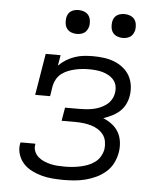

<svg xmlns="http://www.w3.org/2000/svg" viewBox="-53 -778 706 833"><g transform="rotate(5 300.0 -362.0)"><path d="M255 8Q231 8 206.5 6Q182 4 159.5 -2Q137 -8 116 -18.5Q95 -29 79.5 -45.5Q64 -62 56.5 -85Q49 -108 53 -131Q54 -133 54 -134.5Q54 -136 55 -138H119Q119 -137 119 -136Q119 -135 119 -134Q116 -119 122 -104.5Q128 -90 139 -80.5Q150 -71 164 -65Q178 -59 193 -55.5Q208 -52 223.5 -51Q239 -50 255 -50Q271 -50 287.5 -51.5Q304 -53 321 -56.5Q338 -60 354 -66Q370 -72 384.5 -82.5Q399 -93 408 -108.5Q417 -124 420 -141Q422 -158 419 -174.5Q416 -191 406 -204Q396 -217 382 -225.5Q368 -234 352 -238.5Q336 -243 319 -245Q302 -247 285 -247H224L234 -305H294Q309 -305 324 -306Q339 -307 354.5 -310Q370 -313 384.5 -319Q399 -325 412 -334.5Q425 -344 433.5 -358Q442 -372 444 -387Q447 -402 444 -417Q441 -432 432 -443Q423 -454 410 -461.5Q397 -469 383 -473Q369 -477 353.5 -478.5Q338 -480 323 -480Q308 -480 293 -478.5Q278 -477 262.5 -473.5Q247 -470 232 -464Q217 -458 204 -448Q191 -438 183 -423.5Q175 -409 172 -394L165 -349H100L130 -530H195L187 -484Q202 -499 220 -510Q238 -521 257.5 -527.5Q277 -534 296.5 -536Q316 -538 336 -538Q359 -538 382.5 -535Q406 -532 427 -524Q448 -516 466 -502Q484 -488 495 -469Q506 -450 509.5 -426.5Q513 -403 509 -380Q506 -361 497 -343Q488 -325 473 -311.5Q458 -298 439.5 -289Q421 -280 403 -274Q423 -266 441 -252.5Q459 -239 470 -220Q481 -201 484 -177.5Q487 -154 483 -131Q479 -108 468 -85.5Q457 -63 437.5 -46Q418 -29 395.5 -18.5Q373 -8 349.5 -2Q326 4 302 6Q278 8 255 8ZM456 -628Q444 -628 432.5 -632.5Q421 -637 414 -646Q407 -655 405 -667.5Q403 -680 405 -693Q406 -701 410.5 -709.5Q415 -718 422.5 -723Q430 -728 439 -730Q448 -732 456 -732Q469 -732 480.5 -727.5Q492 -723 499 -714Q506 -705 508 -692.5Q510 -680 508 -667Q506 -659 501.5 -650.5Q497 -642 489.5 -637Q482 -632 473.5 -630Q465 -628 456 -628ZM256 -628Q244 -628 232.5 -632.5Q221 -637 214 -646Q207 -655 205 -667.5Q203 -680 205 -693Q206 -701 210.5 -709.5Q215 -718 222.5 -723Q230 -728 239 -730Q248 -732 256 -732Q269 -732 280.5 -727.5Q292 -723 299 -714Q306 -705 308 -692.5Q310 -680 308 -667Q306 -659 301.5 -650.5Q297 -642 289.5 -637Q282 -632 273.5 -630Q265 -628 256 -628Z"/></g></svg>

Font: Iosevka Curly Slab LtExObl
Style: Regular
Weight: 300
Width: 7
Italic angle: -9°
Monospace: yes
Designer: Belleve Invis
Foundry: Belleve Invis
Version: Version 11.1.0; ttfautohint (v1.8.3)